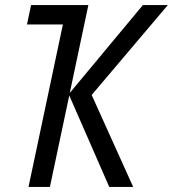

<svg xmlns="http://www.w3.org/2000/svg" viewBox="-20 -734 679 754"><path d="M92 0 227 -638H86L102 -714H327L254 -369L541 -714H639L340 -361L503 0H409L252 -359L176 0Z"/></svg>

Font: Noto Sans UI SemiCondensed
Style: Italic
Weight: 400
Width: 4
Italic angle: -12°
Designer: Monotype Design Team
Foundry: Monotype Imaging Inc.
Version: Version 1.901